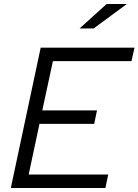

<svg xmlns="http://www.w3.org/2000/svg" viewBox="-20 -938 691 958"><path d="M34 0 183 -700H651L636 -633H244L191 -387H464L450 -320H177L123 -67H520L506 0ZM377 -796 512 -918H613L447 -796Z"/></svg>

Font: Red Hat Text VF
Style: Italic
Weight: 300
Italic angle: -12°
Designer: Pentagram, MCKL
Foundry: Pentagram, MCKL
Version: Version 1.023